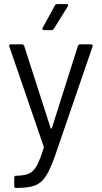

<svg xmlns="http://www.w3.org/2000/svg" viewBox="-20 -724 501 944"><path d="M50 190V150Q50 140 60 140H64Q103 139 124.5 128.5Q146 118 161.5 89.5Q177 61 195 3Q197 -1 195 -3L26 -495L25 -499Q25 -506 34 -506H87Q96 -506 99 -498L229 -94Q230 -92 232 -92Q234 -92 235 -94L363 -498Q366 -506 375 -506H427Q438 -506 435 -495L250 44Q226 111 205 143Q184 175 152.5 187.5Q121 200 64 200H57Q50 200 50 190ZM190 -588 250 -697Q253 -704 262 -704H307Q313 -704 314.5 -700.5Q316 -697 313 -692L245 -583Q240 -576 233 -576H197Q191 -576 189 -579.5Q187 -583 190 -588Z"/></svg>

Font: Barlow
Style: Regular
Weight: 400
Designer: Jeremy Tribby
Foundry: Tribby Type
Version: Version 1.408;December 10, 2018;FontCreator 11.5.0.2430 64-b